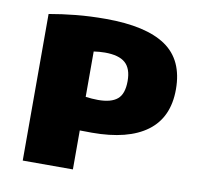

<svg xmlns="http://www.w3.org/2000/svg" viewBox="-71 -678 787 752"><g transform="rotate(10 323.0 -301.5)"><path d="M66.5 0V-583Q117 -592 172.5 -597.5Q228 -603 290.5 -603Q451 -603 530 -549.2Q609 -495.5 609 -378.5Q609 -267 533.5 -210.8Q458 -154.5 314 -154.5Q302 -154.5 289.2 -154.8Q276.5 -155 266 -155V0ZM315.5 -285Q367.5 -285 392.2 -305.8Q417 -326.5 417 -378Q417 -427.5 391.5 -450Q366 -472.5 310.5 -472.5Q299 -472.5 287.8 -471.5Q276.5 -470.5 266 -469V-288.5Q279.5 -287 290.8 -286Q302 -285 315.5 -285Z"/></g></svg>

Font: Encode Sans SC SemiExpanded ExtraBold
Style: Regular
Weight: 800
Width: 6
Designer: Multiple Designers
Foundry: Impallari Type
Version: Version 3.002